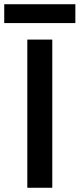

<svg xmlns="http://www.w3.org/2000/svg" viewBox="-39 -887 376 907"><path d="M90 -700H208V0H90ZM-19 -867H317V-778H-19Z"/></svg>

Font: Niramit SemiBold
Style: Regular
Weight: 600
Designer: Katatrad Aksorn Co.,Ltd.
Foundry: Cadson Demak Co.,Ltd.
Version: Version 1.001; ttfautohint (v1.6)